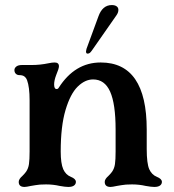

<svg xmlns="http://www.w3.org/2000/svg" viewBox="-20 -729 687 759"><path d="M54 -10Q54 -16 58 -22Q62 -28 68 -33Q78 -43 83 -50Q92 -63 94.5 -80.5Q97 -98 97 -130V-332Q97 -385 87 -412Q83 -422 76 -427Q69 -432 57 -432Q48 -432 42.5 -437.5Q37 -443 37 -452Q37 -460 44.5 -466Q52 -472 67 -472H105Q139 -472 172 -479Q186 -482 196 -482Q213 -482 213 -467Q213 -458 202 -432Q194 -411 194 -395Q194 -377 204 -377Q209 -377 212 -382Q276 -482 378 -482Q560 -482 560 -217V-140Q560 -83 570 -60Q580 -38 600 -30Q620 -22 620 -10Q620 -1 612.5 4.5Q605 10 590 10Q578 10 556 6Q530 0 502 0Q475 0 460 3Q445 6 442 6Q424 10 417 10Q394 10 394 -10Q394 -16 398 -22Q402 -28 408 -33Q418 -43 423 -50Q432 -63 434.5 -80.5Q437 -98 437 -130V-217Q437 -318 415.5 -366.5Q394 -415 348 -415Q316 -415 287 -386.5Q258 -358 239 -294Q220 -230 220 -130Q220 -83 230 -60Q240 -38 260 -30Q280 -22 280 -10Q280 -1 272.5 4.5Q265 10 250 10Q238 10 216 6Q190 0 162 0Q135 0 120 3Q105 6 102 6Q84 10 77 10Q54 10 54 -10ZM320 -526Q320 -528 322 -536L369 -664Q385 -709 422 -709Q434 -709 441 -704Q448 -699 448 -690Q448 -679 440 -668L343 -529Q338 -522 334.5 -519.5Q331 -517 326 -517Q320 -517 320 -526Z"/></svg>

Font: Raigarh Medium
Style: Regular
Weight: 500
Designer: jaikishan Patel
Foundry: MagicType
Version: Version 1.000